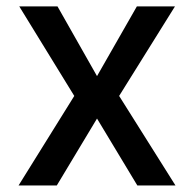

<svg xmlns="http://www.w3.org/2000/svg" viewBox="-20 -565 591 585"><path d="M155.2 -545.5 275.6 -333.1 397 -545.5H513.1L343 -272.7L514.6 0H398.4L275.6 -203.8L153.1 0H36.6L206.3 -272.7L38.7 -545.5Z"/></svg>

Font: InterMG Medium
Style: Regular
Weight: 500
Designer: Rasmus Andersson
Foundry: rsms
Version: Version 3.019;December 26, 2023;FontCreator 15.0.0.2955 64-b